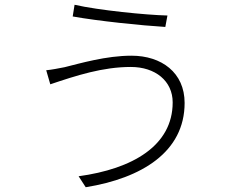

<svg xmlns="http://www.w3.org/2000/svg" viewBox="-20 -753 996 806"><path d="M704.9 -323.2C704.9 -141 535.9 -44 310 -13.1L339.8 33C574.9 -5 755 -115.1 755 -321C755 -448.2 658 -519.2 532 -519.2C425.1 -519.2 316.1 -486.9 251.1 -470.9C225.1 -465.9 197.1 -460.2 174 -458.1L191.1 -399.1C301.1 -436.1 411.2 -471.9 529.1 -471.9C632.1 -471.9 704.9 -413 704.9 -323.2ZM293 -733 285.2 -683.9C391 -664.8 573.2 -646 674 -639.9L682.9 -687.9C593.8 -690 393.8 -709.9 293 -733Z"/></svg>

Font: Karasuma Gothic
Style: Light
Weight: 300
Designer: Rasmus Andersson / Ryoko Nishizuka
Foundry: rsms
Version: Version 1.00